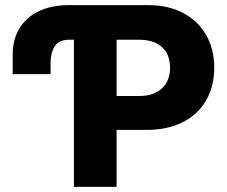

<svg xmlns="http://www.w3.org/2000/svg" viewBox="-20 -727 884 747"><path d="M29.3 -438.5V-513.7Q29.3 -573.2 55.9 -616.9Q82.5 -660.6 131.8 -683.8Q181.2 -707 248 -707H556.6Q634.8 -707 692.9 -676.3Q751 -645.5 782.2 -590.6Q813.5 -535.6 813.5 -463.9Q813.5 -391.1 781.7 -336.2Q750 -281.2 690.9 -251.5Q631.8 -221.7 551.8 -221.7H433.6V0H267.6V-572.3H248Q209 -572.3 192.9 -546.6Q176.8 -521 176.8 -483.4V-438.5ZM521.5 -353.5Q579.1 -353.5 610.4 -383.3Q641.6 -413.1 641.6 -463.9Q641.6 -514.6 610.4 -543.5Q579.1 -572.3 521.5 -572.3H433.6V-353.5Z"/></svg>

Font: Pretendard Std ExtraBold
Style: Regular
Weight: 800
Designer: Base glyphs from Inter by Rasmus Andersson; Hangeul glyphs from Noto Sans CJK(Source Han Sans) by Jang Soo-young and Kan
Foundry: Kil Hyung-jin
Version: Version 1.309